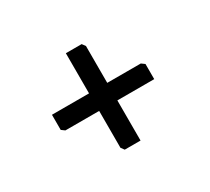

<svg xmlns="http://www.w3.org/2000/svg" viewBox="-96 -753 828 758"><g transform="rotate(-30 317.5 -374.0)"><path d="M352 -334V-151H280L269 -166V-334H115L100 -345V-414H269V-597H341L352 -582V-414H505L520 -403V-334Z"/></g></svg>

Font: TMT Limkin
Style: Regular
Weight: 400
Designer: Gabriel Drozdov
Version: Version 1.000;Glyphs 3.1.2 (3151)